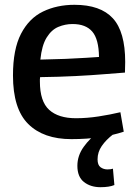

<svg xmlns="http://www.w3.org/2000/svg" viewBox="-20 -569 571 799"><path d="M277 10Q161 10 97.5 -53Q34 -116 34 -255Q34 -364 67.5 -428.5Q101 -493 159 -521Q217 -549 290 -549Q398 -549 449.5 -493Q501 -437 501 -311Q501 -304 500.5 -291Q500 -278 500 -267Q470 -265 417 -260.5Q364 -256 294.5 -252.5Q225 -249 147 -248Q146 -243 146 -239Q146 -235 146 -230Q146 -147 184.5 -112Q223 -77 296 -77Q342 -77 390.5 -84.5Q439 -92 481 -102L495 -21Q450 -6 395.5 2Q341 10 277 10ZM148 -321Q203 -322 253 -324Q303 -326 339.5 -328.5Q376 -331 392 -332Q391 -406 364 -437.5Q337 -469 282 -469Q251 -469 222.5 -457Q194 -445 174 -412.5Q154 -380 148 -321ZM398 210Q357 210 329.5 188.5Q302 167 302 121Q302 79 328 42.5Q354 6 392 -21L451 -10Q421 13 403.5 38.5Q386 64 386 94Q386 118 398.5 127Q411 136 427 136Q441 136 450 133L456 201Q435 210 398 210Z"/></svg>

Font: Georama Medium
Style: Regular
Weight: 500
Designer: Jean-Baptiste Levee
Foundry: Production Type
Version: Version 1.000